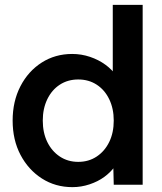

<svg xmlns="http://www.w3.org/2000/svg" viewBox="-20 -760 665 790"><path d="M32 -264Q32 -343 64 -405Q96 -467 151.5 -502.5Q207 -538 277 -538Q315 -538 350.5 -526Q386 -514 414 -493.5Q442 -473 458.5 -448Q475 -423 477 -396L444 -392V-740H567V0H448L445 -124L469 -122Q468 -97 451.5 -74Q435 -51 409 -32Q383 -13 348.5 -1.5Q314 10 278 10Q208 10 152.5 -25.5Q97 -61 64.5 -122.5Q32 -184 32 -264ZM448 -264Q448 -313 429.5 -351.5Q411 -390 378 -411.5Q345 -433 302 -433Q259 -433 226 -411.5Q193 -390 174.5 -351.5Q156 -313 156 -264Q156 -214 174.5 -176Q193 -138 226 -116Q259 -94 302 -94Q345 -94 378 -116Q411 -138 429.5 -176Q448 -214 448 -264Z"/></svg>

Font: Our Lexend Medium
Style: Regular
Weight: 500
Designer: Bonnie Shaver-Troup, Thomas Jockin
Foundry: Lexend
Version: Version 1.007